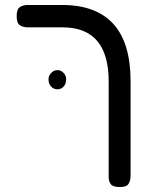

<svg xmlns="http://www.w3.org/2000/svg" viewBox="-20 -602 600 772"><path d="M462 150Q434 150 425.5 138.5Q417 127 417 111V-274Q417 -492 232 -492H93Q73 -492 60 -500.5Q47 -509 47 -537Q47 -565 60 -573.5Q73 -582 92 -582H229Q505 -582 505 -276V104Q505 124 497 137Q489 150 462 150ZM211 -243Q195 -243 185 -254.5Q175 -266 175 -283Q175 -297 185.5 -308.5Q196 -320 211 -320Q225 -320 235.5 -309Q246 -298 246 -283Q246 -265 236 -254Q226 -243 211 -243Z"/></svg>

Font: Fredoka
Style: Regular
Weight: 400
Designer: Ben Nathan
Foundry: Milena B. Brandão, Ben Nathan
Version: Version 2.001